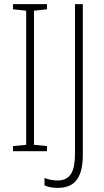

<svg xmlns="http://www.w3.org/2000/svg" viewBox="-20 -734 504 932"><path d="M208 0V-25L145 -31V-682L208 -689V-714H43V-689L107 -682V-31L43 -25V0ZM261 178C347 178 382 123 382 16V-714H344V11C344 95 324 142 259 142C236 142 214 137 196 130V166C213 174 235 178 261 178Z"/></svg>

Font: Noto Sans Myanmar Condensed ExtraLight
Style: Regular
Weight: 200
Width: 3
Designer: Monotype Design Team
Foundry: Monotype Imaging Inc.
Version: Version 2.107